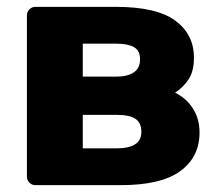

<svg xmlns="http://www.w3.org/2000/svg" viewBox="-20 -540 646 560"><path d="M83.6 0Q73 0 65.8 -7.2Q58.5 -14.5 58.5 -25.1V-494.9Q58.5 -505.5 65.8 -512.8Q73 -520 83.6 -520H318.1Q436.7 -520 491.2 -479.9Q545.7 -439.8 545.7 -371.5Q545.7 -333.5 530.9 -309.9Q516 -286.3 490.7 -269.6Q523.9 -253.4 542.9 -223.2Q562 -193 562 -153.7Q562 -82.1 506 -41.1Q450 0 332.5 0ZM221.4 -107.4H323.2Q354.5 -107.4 373.4 -118.7Q392.3 -130.1 392.3 -155.6Q392.3 -182.3 374.7 -193.6Q357.1 -204.9 323.2 -204.9H221.4ZM221.4 -316.6H320.6Q352.5 -316.6 370.5 -329.1Q388.5 -341.6 388.5 -367.1Q388.5 -393 370.2 -402.8Q351.9 -412.6 320.6 -412.6H221.4Z"/></svg>

Font: Rubik Light
Style: Regular
Weight: 300
Designer: Hubert and Fischer
Foundry: Hubert and Fischer
Version: Version 2.300;gftools[0.9.30]